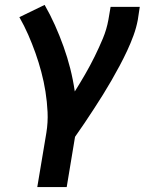

<svg xmlns="http://www.w3.org/2000/svg" viewBox="-20 -558 640 783"><path d="M132 205 169 -16Q176 -59 174 -101Q172 -143 165.5 -184Q159 -225 148.5 -264.5Q138 -304 124.5 -342Q111 -380 95 -416.5Q79 -453 59 -488L162 -538Q185 -498 204 -455.5Q223 -413 239 -368.5Q255 -324 266.5 -278.5Q278 -233 285 -185Q307 -220 327.5 -255.5Q348 -291 366 -327.5Q384 -364 399.5 -401Q415 -438 422 -477L431 -530H550L542 -477Q536 -445 524.5 -413.5Q513 -382 498.5 -351Q484 -320 468 -290Q452 -260 435 -230.5Q418 -201 400 -172Q382 -143 363 -114Q344 -85 325 -56.5Q306 -28 286 0L252 205Z"/></svg>

Font: Iosevka Curly Extended
Style: Bold Italic
Weight: 700
Width: 7
Italic angle: -9°
Monospace: yes
Designer: Belleve Invis
Foundry: Belleve Invis
Version: Version 11.1.0; ttfautohint (v1.8.3)